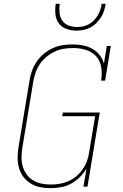

<svg xmlns="http://www.w3.org/2000/svg" viewBox="-20 -975 640 1003"><path d="M244 8Q216 8 189 2.5Q162 -3 139.5 -17Q117 -31 101.5 -52Q86 -73 79 -98.5Q72 -124 72 -152Q72 -180 77 -208L134 -553Q138 -579 147 -604.5Q156 -630 171.5 -653Q187 -676 209 -694Q231 -712 256 -723.5Q281 -735 307.5 -739Q334 -743 360 -743Q387 -743 413 -738Q439 -733 461.5 -720.5Q484 -708 500 -688Q516 -668 523 -643L538 -735H559L529 -554H508Q514 -588 509 -622Q504 -656 483 -680Q462 -704 430 -714Q398 -724 364 -724Q340 -724 315.5 -720.5Q291 -717 268 -706.5Q245 -696 224.5 -679.5Q204 -663 189.5 -642Q175 -621 166.5 -597.5Q158 -574 154 -550L97 -205Q93 -180 92.5 -155Q92 -130 98.5 -107Q105 -84 118.5 -65Q132 -46 152 -33.5Q172 -21 196.5 -16Q221 -11 246 -11Q246 -11 246 -11Q246 -11 246 -11Q269 -11 292.5 -15Q316 -19 338.5 -29Q361 -39 380 -55.5Q399 -72 413 -92.5Q427 -113 435 -135.5Q443 -158 446 -182L477 -368H305L308 -387H501L437 0H416L432 -95Q418 -70 397 -49.5Q376 -29 351 -15.5Q326 -2 298.5 3Q271 8 244 8ZM379 -815Q352 -815 327 -824Q302 -833 287 -853.5Q272 -874 269.5 -901Q267 -928 271 -955H292Q289 -932 291 -909Q293 -886 305 -868Q317 -850 338 -842Q359 -834 382 -834Q398 -834 413.5 -837Q429 -840 443.5 -848Q458 -856 470 -868Q482 -880 490.5 -894.5Q499 -909 504 -924Q509 -939 511 -955H532Q529 -936 523.5 -918.5Q518 -901 507.5 -884.5Q497 -868 483 -854Q469 -840 451.5 -831Q434 -822 415.5 -818.5Q397 -815 379 -815Z"/></svg>

Font: Iosevka Curly Slab ThExObl
Style: Regular
Weight: 100
Width: 7
Italic angle: -9°
Monospace: yes
Designer: Belleve Invis
Foundry: Belleve Invis
Version: Version 11.1.0; ttfautohint (v1.8.3)